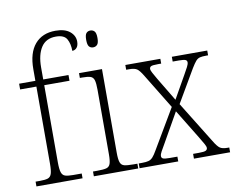

<svg xmlns="http://www.w3.org/2000/svg" viewBox="-82 -880 1208 988"><g transform="rotate(-10 521.5 -386.0)"><path d="M31 0V-25H55Q81 -25 95 -29.5Q109 -34 114.5 -50.5Q120 -67 120 -103V-506H35V-536H120V-597Q120 -682 158.5 -727Q197 -772 266 -772Q315 -772 341 -750.5Q367 -729 367 -698Q367 -677 357.5 -666Q348 -655 334 -655Q334 -692 320 -717Q306 -742 263 -742Q211 -742 186 -703.5Q161 -665 161 -599V-536H293V-506H161V-103Q161 -67 166.5 -50.5Q172 -34 186 -29.5Q200 -25 227 -25H272V0Z M443 -654Q430 -654 422 -663Q414 -672 414 -698Q414 -724 422 -733Q430 -742 443 -742Q456 -742 464.5 -733Q473 -724 473 -698Q473 -672 464.5 -663Q456 -654 443 -654ZM331 0V-25H353Q385 -25 400.5 -29Q416 -33 421.5 -48.5Q427 -64 427 -98V-435Q427 -470 422 -486Q417 -502 402.5 -506.5Q388 -511 360 -511H348V-536H468V-99Q468 -65 473.5 -49Q479 -33 494.5 -29Q510 -25 542 -25H563V0Z M570 0V-25H587Q609 -25 621.5 -28.5Q634 -32 644 -43Q654 -54 667 -77L788 -282L678 -462Q659 -494 646 -502.5Q633 -511 606 -511H590V-536H773V-511H756Q726 -511 719 -506.5Q712 -502 712 -494Q712 -486 719.5 -472.5Q727 -459 739 -438L813 -315L881 -435Q893 -456 900.5 -470.5Q908 -485 908 -494Q908 -503 900 -507Q892 -511 865 -511H833V-536H1018V-511H1008Q987 -511 975 -508Q963 -505 953.5 -494Q944 -483 930 -460L830 -289L963 -74Q982 -42 995 -33.5Q1008 -25 1033 -25H1043V0H854V-25H884Q912 -25 920.5 -29.5Q929 -34 929 -43Q929 -51 921 -65Q913 -79 898 -104L805 -256L717 -101Q705 -80 697 -66Q689 -52 689 -42Q689 -33 697 -29Q705 -25 732 -25H772V0Z"/></g></svg>

Font: Noto Serif Armenian SemiCondensed ExtraLight
Style: Regular
Weight: 200
Width: 4
Designer: Monotype Design Team
Foundry: Monotype Imaging Inc.
Version: Version 2.008; ttfautohint (v1.8.4.7-5d5b)